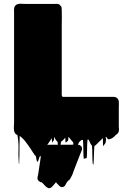

<svg xmlns="http://www.w3.org/2000/svg" viewBox="-20 -721 666 1023"><path d="M613 -45Q613 -42 613.5 -39Q614 -36 614 -33Q614 -29 613.5 -25.5Q613 -22 612 -18L609 -13Q609 -12 607.5 -10.5Q606 -9 606 -9Q602 -5 599 -3Q598 -2 597.5 -2Q597 -2 596 -1Q593 2 590.5 5Q588 8 584 10Q582 12 580.5 13.5Q579 15 574 17Q570 18 565.5 20Q561 22 557 21Q553 19 552 17Q551 15 549 12L545 8Q541 10 544 16Q547 22 542 41L534 52Q533 53 531.5 56Q530 59 530 57Q528 47 528.5 36Q529 25 527 15Q526 15 526 15.5Q526 16 526 16Q524 19 521 22Q518 25 516 27L511 32Q510 32 510 32.5Q510 33 509 33Q505 38 499.5 43Q494 48 489 53Q487 55 483 57Q481 79 480.5 106Q480 133 478 156Q478 157 476 154.5Q474 152 474 151Q472 128 472 102.5Q472 77 470 55Q465 50 462 44Q460 40 458.5 36.5Q457 33 455 29L452 23H450Q449 24 447.5 23Q446 22 446 24Q444 46 444 72Q444 98 442 121L434 123Q433 123 432 123.5Q431 124 430 124Q426 124 426 125Q424 102 424 74.5Q424 47 422 25Q422 25 414 25L411 28Q411 28 410.5 28.5Q410 29 409 29L402 36Q400 38 398 44Q397 46 395.5 48.5Q394 51 394 53Q393 73 392.5 93.5Q392 114 390 134Q390 144 386 151Q385 152 383 150.5Q381 149 381 148Q379 125 379.5 102.5Q380 80 377 58Q377 53 376.5 62.5Q376 72 375.5 81Q375 90 373 86Q369 74 370.5 61.5Q372 49 370 37Q369 36 368 35Q367 34 366 33Q364 31 362 28.5Q360 26 358 24Q356 21 354 18.5Q352 16 350 14L345 8Q344 13 344 18.5Q344 24 342 29Q342 30 340.5 30.5Q339 31 338 32Q337 33 336 33.5Q335 34 334 36Q330 40 330 39Q328 32 328.5 25.5Q329 19 327 13Q324 17 321 20.5Q318 24 314 27Q308 33 305 34Q304 39 303.5 44.5Q303 50 302 55Q301 58 300.5 61.5Q300 65 298 68Q294 72 293 69Q290 64 288.5 49.5Q287 35 286 33Q285 33 283.5 32Q282 31 283 31L281 29Q277 25 274.5 19.5Q272 14 270 10Q270 9 269.5 9Q269 9 269 8Q268 13 268 18Q268 23 266 28Q265 29 264 29.5Q263 30 262 32Q261 33 260 36Q259 39 258 38Q257 32 256.5 26Q256 20 255 15Q253 19 251 22.5Q249 26 246 30Q235 46 225 62Q215 78 206 95Q207 93 204 99Q201 105 197 110L196 111Q194 113 190 115Q189 118 188.5 121.5Q188 125 186 129Q185 131 184.5 134Q184 137 182 139Q180 142 178 140Q175 136 173.5 124Q172 112 171 111L165 105Q165 103 163 103Q162 99 160 97Q158 95 158 95Q154 89 150 82.5Q146 76 142 70Q136 61 129.5 52Q123 43 116 34Q112 29 108.5 24.5Q105 20 100 16Q97 13 93.5 10Q90 7 90 7Q90 7 88.5 5.5Q87 4 85 3Q84 18 84 48Q84 78 83.5 108Q83 138 82 153Q82 154 81 151Q80 148 80 147Q77 105 78.5 73Q80 41 73 -1Q67 -4 64 -7Q57 -13 55 -24Q53 -35 54 -46.5Q55 -58 55 -68V-653Q55 -658 54.5 -663.5Q54 -669 55 -674Q55 -678 57 -684Q59 -688 60 -689Q62 -692 64.5 -694Q67 -696 69 -697Q71 -698 73 -698.5Q75 -699 77 -699Q81 -701 85 -701Q89 -701 93 -701Q99 -701 106 -700.5Q113 -700 118 -700H270Q275 -700 280.5 -700.5Q286 -701 291 -699Q296 -698 298 -695.5Q300 -693 301 -692Q307 -688 308 -681.5Q309 -675 309 -669Q310 -648 309.5 -627Q309 -606 309 -585V-213L313 -205H586Q594 -205 602 -200L608 -194L611 -188Q613 -184 613 -180Q614 -173 613.5 -165Q613 -157 613 -150ZM374 186Q371 195 367.5 204.5Q364 214 359 222Q357 227 353 233Q352 235 348 239Q348 239 347.5 239Q347 239 346 240Q345 241 344 241.5Q343 242 341 244Q335 251 329 263.5Q323 276 310 276Q303 276 296.5 269.5Q290 263 282 255Q280 250 278 250L270 260Q266 264 262.5 268.5Q259 273 254 277Q244 285 234.5 280Q225 275 217 265.5Q209 256 202 250H197Q196 249 193.5 248Q191 247 186 243Q181 238 180 232Q179 227 180.5 221Q182 215 183 210L196 124L199 101Q199 99 199.5 96Q200 93 201 89Q202 78 214 62Q220 56 227 53Q232 51 237 50.5Q242 50 246 50H363Q370 50 378.5 49Q387 48 395 50Q404 50 411 57Q416 61 416.5 65.5Q417 70 417 72Q417 76 416 79L407 101L395 132Z"/></svg>

Font: Rubik Wet Paint
Style: Regular
Weight: 400
Designer: Hubert and Fischer, NaN
Foundry: Hubert and Fischer, NaN
Version: Version 2.200